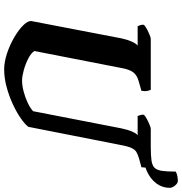

<svg xmlns="http://www.w3.org/2000/svg" viewBox="4 -878 874 922"><g transform="rotate(90 441.0 -417.0)"><path d="M313 0Q278 0 237 -13.5Q196 -27 160 -48Q124 -69 102 -91Q80 -113 81 -130L164 -562Q170 -591 180 -613Q190 -635 199 -641H106Q104 -645 101 -653Q98 -661 99 -671Q106 -678 120 -685.5Q134 -693 147.5 -698.5Q161 -704 167 -704H411Q414 -699 416.5 -687.5Q419 -676 416 -659L370 -646Q341 -638 327 -619.5Q313 -601 306 -560L225 -145Q235 -129 261.5 -115.5Q288 -102 317.5 -94Q347 -86 366 -86Q391 -86 419.5 -93.5Q448 -101 473.5 -113Q499 -125 514 -139L596 -561Q603 -595 612.5 -616Q622 -637 630 -641H537Q536 -645 533 -653Q530 -661 531 -671Q538 -678 552 -685.5Q566 -693 579.5 -698.5Q593 -704 599 -704H778Q781 -699 783.5 -687.5Q786 -676 783 -659L742 -648Q722 -642 710 -635Q698 -628 690 -610Q682 -592 675 -553L589 -116Q576 -99 547 -79Q518 -59 479 -41Q440 -23 397 -11.5Q354 0 313 0ZM722 -669Q712 -669 703 -670.5Q694 -672 685 -675V-704Q727 -704 751 -707.5Q775 -711 786 -722.5Q797 -734 800.5 -758Q804 -782 804 -824Q815 -830 827 -832Q839 -834 849 -834Q860 -834 871 -820.5Q882 -807 882 -795Q882 -759 860.5 -730.5Q839 -702 802.5 -685.5Q766 -669 722 -669Z"/></g></svg>

Font: Texturina 72pt 72pt ExtraBold
Style: Italic
Weight: 800
Italic angle: -11°
Designer: Guillermo Torres Carreño
Foundry: Omnibus-Type
Version: Version 1.002; ttfautohint (v1.8.3)